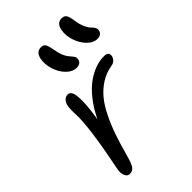

<svg xmlns="http://www.w3.org/2000/svg" viewBox="-237 -828 961 961"><g transform="rotate(-45 243.0 -347.5)"><path d="M451.2 -543.9Q422.4 -543.9 397.2 -569.8Q372.1 -595.7 360.4 -633.3Q348.6 -670.9 355 -704.1Q363.3 -744.1 396 -744.1Q414.1 -744.1 422.1 -732.7Q430.2 -721.2 435.1 -686Q439 -657.7 448.7 -637Q458.5 -616.2 467.3 -607.9Q476.1 -599.6 481.9 -590.1Q487.8 -580.6 485.8 -569.8Q480.5 -543.9 451.2 -543.9ZM274.9 -515.1Q246.1 -515.1 220.9 -540.8Q195.8 -566.4 184.3 -604Q172.9 -641.6 179.2 -674.8Q187.5 -714.8 220.2 -714.8Q237.8 -714.8 244.9 -704.1Q252 -693.4 258.8 -657.2Q262.2 -633.8 269.5 -616Q276.9 -598.1 284.2 -588.6Q291.5 -579.1 298.3 -571.5Q305.2 -564 308.6 -556.9Q312 -549.8 310.1 -541Q305.7 -515.1 274.9 -515.1ZM86.9 48.8Q71.8 48.8 63.7 31.5Q55.7 14.2 60.1 -9.8Q110.8 -260.7 106.9 -352.1Q104.5 -389.2 108.9 -414.1Q112.8 -431.6 123.3 -442.4Q133.8 -453.1 148.9 -453.1Q163.6 -452.6 171.1 -436.3Q178.7 -419.9 178.2 -376Q177.7 -332 166 -259.8Q192.4 -314 224.4 -354Q256.3 -394 288.8 -416.5Q321.3 -439 351.8 -449.5Q382.3 -460 412.1 -460Q430.2 -460 436.8 -452.4Q443.4 -444.8 440.9 -432.1Q438.5 -420.4 428.7 -410.6Q418.9 -400.9 402.8 -398.9Q361.8 -392.1 327.1 -370.1Q292.5 -348.1 266.1 -316.4Q239.7 -284.7 216.8 -237.8Q193.8 -190.9 176.8 -141.4Q159.7 -91.8 142.1 -26.9Q129.9 18.1 118.9 33.4Q107.9 48.8 86.9 48.8Z"/></g></svg>

Font: Shantell Sans Bouncy
Style: Italic
Weight: 300
Italic angle: -11.31°
Designer: Stephen Nixon, Anya Danilova, Shantell Martin
Foundry: Arrow Type
Version: Version 1.006;[9816181b4]